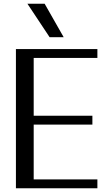

<svg xmlns="http://www.w3.org/2000/svg" viewBox="-20 -1023 588 1037"><path d="M506 -758H66V-6H506V-54H162V-350H479V-398H162V-710H506ZM324 -822 221 -1003H128L248 -822Z"/></svg>

Font: LXGW Marker Gothic
Style: Regular
Weight: 400
Version: Version 1.001